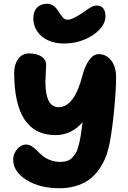

<svg xmlns="http://www.w3.org/2000/svg" viewBox="-20 -1002 688 1032"><path d="M325.2 -768.1Q250.5 -768.1 204.8 -806.4Q159.2 -844.7 159.2 -904.8Q159.2 -940.9 179.4 -961.4Q199.7 -981.9 233.9 -981.9Q267.6 -981.9 293 -942.9Q301.8 -929.2 304.7 -924.8Q307.6 -920.4 314.9 -911.4Q322.3 -902.3 329.1 -899.2Q335.9 -896 344.2 -896Q371.1 -896 435.1 -940.9Q436 -941.9 441.7 -945.8Q447.3 -949.7 449 -950.7Q450.7 -951.7 455.6 -955.1Q460.4 -958.5 462.9 -959.7Q465.3 -960.9 469.7 -963.6Q474.1 -966.3 477.3 -967.3Q480.5 -968.3 484.4 -969.7Q488.3 -971.2 491.9 -971.7Q495.6 -972.2 499 -972.2Q522.9 -972.2 534.9 -957Q546.9 -941.9 546.9 -914.1Q546.9 -879.9 517.8 -846.4Q488.8 -813 436.8 -790.5Q384.8 -768.1 325.2 -768.1ZM299.8 9.8Q193.8 9.8 122.3 -34.7Q50.8 -79.1 50.8 -145Q50.8 -173.8 71.5 -199.5Q92.3 -225.1 121.1 -225.1Q136.2 -225.1 150.9 -215.6Q165.5 -206.1 179.2 -192.1Q192.9 -178.2 209 -164.6Q225.1 -150.9 250 -141.4Q274.9 -131.8 305.2 -131.8Q325.2 -131.8 341.1 -137.2Q356.9 -142.6 367.9 -154.3Q378.9 -166 386.5 -177.7Q394 -189.5 399.4 -208.5Q404.8 -227.5 407.7 -240.2Q410.6 -252.9 414.1 -273.9Q414.6 -276.9 423.8 -345.2Q364.3 -275.9 277.8 -275.9Q56.2 -275.9 56.2 -612.8Q56.2 -653.8 76.9 -684.3Q97.7 -714.8 138.2 -714.8Q178.2 -714.8 203.1 -698Q228 -681.2 228 -652.8Q228 -640.6 226.1 -609.4Q224.1 -578.1 224.1 -563Q224.1 -425.8 294.9 -425.8Q378.9 -425.8 422.9 -595.2Q436 -647 459.2 -679Q482.4 -710.9 509.8 -710.9Q551.8 -710.9 577.9 -677Q604 -643.1 604 -585.9Q604 -522.9 594 -416.7Q584 -310.5 569.8 -234.9Q563 -198.7 551.8 -167Q540.5 -135.3 519 -101.6Q497.6 -67.9 469.2 -44.2Q440.9 -20.5 397.2 -5.4Q353.5 9.8 299.8 9.8Z"/></svg>

Font: Shantell Sans Normal
Style: Regular
Weight: 800
Designer: Stephen Nixon, Anya Danilova, Shantell Martin
Foundry: Arrow Type
Version: Version 1.006;[559af2be0]